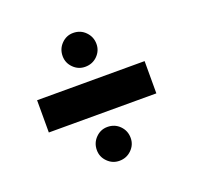

<svg xmlns="http://www.w3.org/2000/svg" viewBox="-93 -676 707 688"><g transform="rotate(-20 260.0 -332.0)"><path d="M251.5 -575.5Q279.5 -575.5 298.2 -556.2Q317 -537 317 -510Q317 -484 298.2 -465.2Q279.5 -446.5 251.5 -446.5Q225.5 -446.5 206.8 -465.2Q188 -484 188 -510Q188 -537.5 206.8 -556.5Q225.5 -575.5 251.5 -575.5ZM48 -270V-393H458V-270ZM251.5 -217Q279.5 -217 298.2 -198Q317 -179 317 -151.5Q317 -125.5 298 -106.8Q279 -88 251.5 -88Q225.5 -88 206.8 -106.8Q188 -125.5 188 -151.5Q188 -179 206.8 -198Q225.5 -217 251.5 -217Z"/></g></svg>

Font: League Spartan Thin
Style: Bold
Weight: 700
Version: Version 2.002